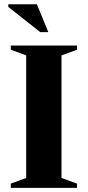

<svg xmlns="http://www.w3.org/2000/svg" viewBox="-20 -904 422 924"><path d="M350.5 -20.5V0H32V-20.5L106 -47.5V-637.5L32 -664.5V-685H350.5V-664.5L276 -637.5V-47.5ZM212.5 -749.5H173.5L20 -870.5V-883.5H157.5Z"/></svg>

Font: Newsreader 36pt
Style: Bold
Weight: 700
Designer: Hugues Gentile
Foundry: Production Type
Version: Version 1.003